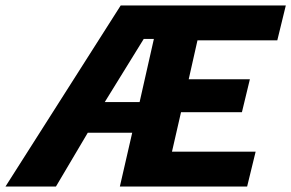

<svg xmlns="http://www.w3.org/2000/svg" viewBox="-75 -680 1062 700"><path d="M-55 0 365 -660H967L936 -533H645L613 -391H836L807 -271H585L552 -127H857L826 0H362L407 -196H245L129 0ZM307 -308H434L486 -538H449Z"/></svg>

Font: Kantumruy Pro
Style: Italic
Weight: 400
Italic angle: -13°
Designer: Sovichet Tep
Foundry: Sovichet Tep
Version: Version 1.002